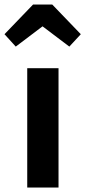

<svg xmlns="http://www.w3.org/2000/svg" viewBox="-62 -833 379 853"><path d="M198 0H59V-530H198ZM-42 -681 85 -813H170L297 -681L246 -626L127 -716L8 -626Z"/></svg>

Font: Fira Sans Condensed SemiBold
Style: Regular
Weight: 600
Width: 3
Designer: bBox Type GmbH & Carrois Corporate GbR & Edenspiekermann AG
Foundry: bBox Type GmbH & Carrois Corporate GbR & Edenspiekermann AG
Version: Version 4.301